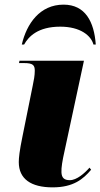

<svg xmlns="http://www.w3.org/2000/svg" viewBox="-20 -798 433 828"><path d="M74 -606H84C103 -640 143 -683 240 -683C327 -683 373 -644 383 -606H393C386 -704 348 -778 254 -778C152 -778 95 -696 74 -606ZM207 10C297 10 339 -26 373 -66L366 -75C345 -51 311 -21 281 -21C256 -21 246 -32 245 -55C244 -75 249 -105 258 -145L342 -536H64L62 -526H84C122 -526 130 -517 130 -493C130 -473 126 -451 121 -428L77 -210C64 -147 61 -117 61 -99C61 -26 114 10 207 10Z"/></svg>

Font: Noto Serif Display Black
Style: Italic
Weight: 900
Italic angle: -12°
Designer: Monotype Design Team
Foundry: Monotype Imaging Inc.
Version: Version 2.009